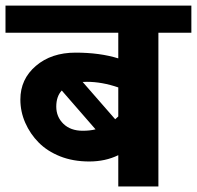

<svg xmlns="http://www.w3.org/2000/svg" viewBox="-35 -672 710 692"><path d="M263.4 -200.7Q288.7 -200.7 309.4 -205.8L187.6 -345.8Q167.8 -324.6 167.8 -287.7Q167.8 -250.8 193.6 -225.7Q219.4 -200.7 263.4 -200.7ZM278.1 -377.1Q267.4 -377.1 262.9 -376.6L380.2 -242.2Q387.3 -248.2 391.3 -252.3V-356.9Q332.7 -377.1 278.1 -377.1ZM391.3 0V-112.7Q344.8 -90 286.7 -90Q228.5 -90 182 -108.4Q135.5 -126.9 104.7 -158Q73.8 -189.1 56.1 -229.3Q38.4 -269.5 38.4 -313.4Q38.4 -386.8 94.3 -434.5Q150.2 -482.3 237.4 -482.3Q324.6 -482.3 391.3 -461.6V-554.1H-15.2V-651.7H654.7V-554.1H535.9V0Z"/></svg>

Font: Khula
Style: Bold
Weight: 700
Designer: Erin McLaughlin, Steve Matteson
Version: Version 1.000;PS 1.0;hotconv 1.0.72;makeotf.lib2.5.5900; ttf